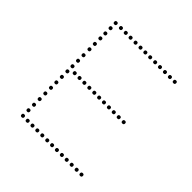

<svg xmlns="http://www.w3.org/2000/svg" viewBox="-183 -846 984 984"><g transform="rotate(45 308.5 -354.0)"><path d="M116 -211Q106 -211 106 -221Q106 -231 116 -231Q126 -231 126 -221Q126 -211 116 -211ZM116 -170Q106 -170 106 -180Q106 -190 116 -190Q126 -190 126 -180Q126 -170 116 -170ZM116 -129Q106 -129 106 -139Q106 -149 116 -149Q126 -149 126 -139Q126 -129 116 -129ZM116 -88Q106 -88 106 -98Q106 -108 116 -108Q126 -108 126 -98Q126 -88 116 -88ZM116 -529Q106 -529 106 -539Q106 -549 116 -549Q126 -549 126 -539Q126 -529 116 -529ZM116 -490Q106 -490 106 -500Q106 -510 116 -510Q126 -510 126 -500Q126 -490 116 -490ZM116 -447Q106 -447 106 -457Q106 -467 116 -467Q126 -467 126 -457Q126 -447 116 -447ZM116 -367Q106 -367 106 -377Q106 -387 116 -387Q126 -387 126 -377Q126 -367 116 -367ZM116 -330Q106 -330 106 -340Q106 -350 116 -350Q126 -350 126 -340Q126 -330 116 -330ZM116 -290Q106 -290 106 -300Q106 -310 116 -310Q126 -310 126 -300Q126 -290 116 -290ZM116 -250Q106 -250 106 -260Q106 -270 116 -270Q126 -270 126 -260Q126 -250 116 -250ZM116 -680Q106 -680 106 -690Q106 -700 116 -700Q126 -700 126 -690Q126 -680 116 -680ZM116 -643Q106 -643 106 -653Q106 -663 116 -663Q126 -663 126 -653Q126 -643 116 -643ZM116 -605Q106 -605 106 -615Q106 -625 116 -625Q126 -625 126 -615Q126 -605 116 -605ZM116 -569Q106 -569 106 -579Q106 -589 116 -589Q126 -589 126 -579Q126 -569 116 -569ZM116 -407Q106 -407 106 -417Q106 -427 116 -427Q126 -427 126 -417Q126 -407 116 -407ZM116 -48Q106 -48 106 -58Q106 -68 116 -68Q126 -68 126 -58Q126 -48 116 -48ZM116 -8Q106 -8 106 -18Q106 -28 116 -28Q126 -28 126 -18Q126 -8 116 -8ZM153 -681Q143 -681 143 -691Q143 -701 153 -701Q163 -701 163 -691Q163 -681 153 -681ZM188 -681Q178 -681 178 -691Q178 -701 188 -701Q198 -701 198 -691Q198 -681 188 -681ZM223 -681Q213 -681 213 -691Q213 -701 223 -701Q233 -701 233 -691Q233 -681 223 -681ZM259 -681Q249 -681 249 -691Q249 -701 259 -701Q269 -701 269 -691Q269 -681 259 -681ZM295 -681Q285 -681 285 -691Q285 -701 295 -701Q305 -701 305 -691Q305 -681 295 -681ZM330 -681Q320 -681 320 -691Q320 -701 330 -701Q340 -701 340 -691Q340 -681 330 -681ZM365 -681Q355 -681 355 -691Q355 -701 365 -701Q375 -701 375 -691Q375 -681 365 -681ZM401 -681Q391 -681 391 -691Q391 -701 401 -701Q411 -701 411 -691Q411 -681 401 -681ZM436 -681Q426 -681 426 -691Q426 -701 436 -701Q446 -701 446 -691Q446 -681 436 -681ZM472 -681Q462 -681 462 -691Q462 -701 472 -701Q482 -701 482 -691Q482 -681 472 -681ZM508 -681Q498 -681 498 -691Q498 -701 508 -701Q518 -701 518 -691Q518 -681 508 -681ZM543 -681Q533 -681 533 -691Q533 -701 543 -701Q553 -701 553 -691Q553 -681 543 -681ZM149 -350Q139 -350 139 -360Q139 -370 149 -370Q159 -370 159 -360Q159 -350 149 -350ZM184 -350Q174 -350 174 -360Q174 -370 184 -370Q194 -370 194 -360Q194 -350 184 -350ZM219 -350Q209 -350 209 -360Q209 -370 219 -370Q229 -370 229 -360Q229 -350 219 -350ZM255 -350Q245 -350 245 -360Q245 -370 255 -370Q265 -370 265 -360Q265 -350 255 -350ZM291 -350Q281 -350 281 -360Q281 -370 291 -370Q301 -370 301 -360Q301 -350 291 -350ZM326 -350Q316 -350 316 -360Q316 -370 326 -370Q336 -370 336 -360Q336 -350 326 -350ZM361 -350Q351 -350 351 -360Q351 -370 361 -370Q371 -370 371 -360Q371 -350 361 -350ZM397 -350Q387 -350 387 -360Q387 -370 397 -370Q407 -370 407 -360Q407 -350 397 -350ZM432 -350Q422 -350 422 -360Q422 -370 432 -370Q442 -370 442 -360Q442 -350 432 -350ZM468 -350Q458 -350 458 -360Q458 -370 468 -370Q478 -370 478 -360Q478 -350 468 -350ZM504 -350Q494 -350 494 -360Q494 -370 504 -370Q514 -370 514 -360Q514 -350 504 -350ZM151 -7Q141 -7 141 -17Q141 -27 151 -27Q161 -27 161 -17Q161 -7 151 -7ZM186 -7Q176 -7 176 -17Q176 -27 186 -27Q196 -27 196 -17Q196 -7 186 -7ZM221 -7Q211 -7 211 -17Q211 -27 221 -27Q231 -27 231 -17Q231 -7 221 -7ZM257 -7Q247 -7 247 -17Q247 -27 257 -27Q267 -27 267 -17Q267 -7 257 -7ZM293 -7Q283 -7 283 -17Q283 -27 293 -27Q303 -27 303 -17Q303 -7 293 -7ZM328 -7Q318 -7 318 -17Q318 -27 328 -27Q338 -27 338 -17Q338 -7 328 -7ZM363 -7Q353 -7 353 -17Q353 -27 363 -27Q373 -27 373 -17Q373 -7 363 -7ZM399 -7Q389 -7 389 -17Q389 -27 399 -27Q409 -27 409 -17Q409 -7 399 -7ZM434 -7Q424 -7 424 -17Q424 -27 434 -27Q444 -27 444 -17Q444 -7 434 -7ZM470 -7Q460 -7 460 -17Q460 -27 470 -27Q480 -27 480 -17Q480 -7 470 -7ZM506 -7Q496 -7 496 -17Q496 -27 506 -27Q516 -27 516 -17Q516 -7 506 -7ZM541 -7Q531 -7 531 -17Q531 -27 541 -27Q551 -27 551 -17Q551 -7 541 -7Z"/></g></svg>

Font: Raleway Dots 
Style: Regular
Weight: 400
Version: Version 1.000